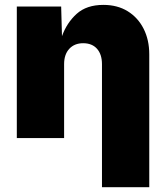

<svg xmlns="http://www.w3.org/2000/svg" viewBox="-20 -573 689 797"><path d="M246.1 -306.6V0H49.8V-545.9H233.9L237.3 -422.9Q257.3 -478.5 298.3 -515.6Q339.4 -552.7 409.2 -552.7Q467.3 -552.7 510 -526.4Q552.7 -500 576.2 -453.6Q599.6 -407.2 599.6 -347.7V204.1H403.3V-306.6Q403.3 -347.2 382.8 -370.4Q362.3 -393.6 325.2 -393.6Q289.1 -393.6 267.6 -370.4Q246.1 -347.2 246.1 -306.6Z"/></svg>

Font: Inter Black
Style: Regular
Weight: 900
Designer: Rasmus Andersson
Foundry: rsms
Version: Version 4.000;git-a52131595